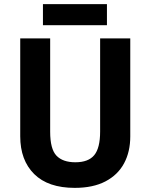

<svg xmlns="http://www.w3.org/2000/svg" viewBox="-20 -900 728 930"><path d="M611 -239Q611 -165 581 -109Q551 -53 491 -21.5Q431 10 342 10Q213 10 145.5 -57Q78 -124 78 -240V-714H223V-262Q223 -178 253.5 -146Q284 -114 345 -114Q408 -114 436.5 -148.5Q465 -183 465 -263V-714H611ZM498 -880V-778H188V-880Z"/></svg>

Font: Noto Sans Sinhala SemiCondensed
Style: Bold
Weight: 700
Width: 4
Designer: Jelle Bosma - Monotype Design Team
Foundry: Monotype Imaging Inc.
Version: Version 2.006; ttfautohint (v1.8.4.7-5d5b)